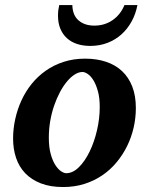

<svg xmlns="http://www.w3.org/2000/svg" viewBox="-20 -734 593 766"><path d="M377.9 -307.1Q377.9 -343.8 370.6 -370.1Q363.3 -396.5 352.8 -413.6Q342.3 -430.7 330.3 -438.7Q318.4 -446.8 309.1 -446.8Q293.9 -446.8 278.1 -436.8Q262.2 -426.8 247.3 -408.9Q232.4 -391.1 219.2 -366.5Q206.1 -341.8 196 -312.7Q186 -283.7 180.4 -251.2Q174.8 -218.8 174.8 -185.1Q174.8 -146.5 182.4 -119.4Q189.9 -92.3 200.9 -75.4Q211.9 -58.6 223.6 -50.8Q235.4 -43 244.1 -43Q270.5 -43 294.7 -66.9Q318.8 -90.8 337.4 -128.9Q356 -167 366.9 -213.9Q377.9 -260.7 377.9 -307.1ZM522 -303.2Q522 -263.7 513.2 -225.1Q504.4 -186.5 487.3 -151.6Q470.2 -116.7 445.3 -86.7Q420.4 -56.6 388.2 -34.7Q356 -12.7 316.7 -0.2Q277.3 12.2 231.9 12.2Q180.7 12.2 143.1 -2.4Q105.5 -17.1 80.8 -42.7Q56.2 -68.4 44.2 -103.8Q32.2 -139.2 32.2 -181.2Q32.2 -220.2 40.8 -259Q49.3 -297.9 65.7 -333.5Q82 -369.1 106.4 -399.4Q130.9 -429.7 162.8 -452.1Q194.8 -474.6 234.1 -487.3Q273.4 -500 319.8 -500Q365.7 -500 403.1 -487.5Q440.4 -475.1 466.8 -450.4Q493.2 -425.8 507.6 -388.9Q522 -352.1 522 -303.2ZM528.3 -713.9Q521.5 -678.2 505.1 -648.4Q488.8 -618.7 464.6 -596.9Q440.4 -575.2 408.9 -563Q377.4 -550.8 340.3 -550.8Q311 -550.8 287.4 -558.6Q263.7 -566.4 246.8 -581.8Q230 -597.2 220.7 -619.6Q211.4 -642.1 211.4 -671.9Q211.4 -682.6 212.6 -693.1Q213.9 -703.6 216.3 -713.9H268.6Q269.5 -673.3 293.5 -652.6Q317.4 -631.8 356.4 -631.8Q397.9 -631.8 429.4 -653.8Q460.9 -675.8 476.6 -713.9Z"/></svg>

Font: Charis SIL Phon
Style: Bold Italic
Weight: 700
Italic angle: -11°
Foundry: SIL International
Version: Version 5.000